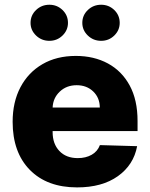

<svg xmlns="http://www.w3.org/2000/svg" viewBox="-20 -792 643 822"><path d="M310 10.3Q181.5 10.3 107.8 -64.6Q34.1 -139.6 34.1 -270.6Q34.1 -355.1 67.5 -418.5Q100.9 -481.9 161.6 -517.2Q222.3 -552.6 304.7 -552.6Q382.1 -552.6 441.8 -520.4Q501.4 -488.3 535.2 -426.1Q568.9 -364 568.9 -274.1V-230.8H205.3V-226.2Q205.3 -176.1 234.2 -145.6Q263.1 -115.1 313.2 -115.1Q347.3 -115.1 372.5 -129.4Q397.7 -143.8 407.7 -170.8L567.1 -166.2Q552.2 -85.9 484.7 -37.8Q417.3 10.3 310 10.3ZM205.3 -331.7H407.3Q407 -373.6 379.1 -400.4Q351.2 -427.2 308.2 -427.2Q264.9 -427.2 236 -399.9Q207 -372.5 205.3 -331.7ZM191.4 -617.2Q158 -617.2 134.4 -639.9Q110.8 -662.6 110.8 -694.2Q110.8 -726.6 134.4 -749.1Q158 -771.7 191.4 -771.7Q224.4 -771.7 247.7 -749.1Q271 -726.6 271 -694.2Q271 -662.6 247.7 -639.9Q224.4 -617.2 191.4 -617.2ZM413 -617.2Q379.6 -617.2 356 -639.9Q332.4 -662.6 332.4 -694.2Q332.4 -726.6 356 -749.1Q379.6 -771.7 413 -771.7Q446 -771.7 469.3 -749.1Q492.5 -726.6 492.5 -694.2Q492.5 -662.6 469.3 -639.9Q446 -617.2 413 -617.2Z"/></svg>

Font: Inter UI Extra Bold
Style: Regular
Weight: 800
Designer: Rasmus Andersson
Foundry: rsms
Version: 3.2;8d6f07862